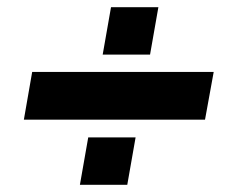

<svg xmlns="http://www.w3.org/2000/svg" viewBox="-20 -528 657 531"><path d="M46 -197 69 -329H571L547 -197ZM201 -17 224 -148H355L332 -17ZM264 -377 287 -508H418L395 -377Z"/></svg>

Font: Archivo SemiCondensed Black
Style: Italic
Weight: 900
Width: 4
Italic angle: -10°
Designer: Hector Gatti
Foundry: Omnibus-Type
Version: Version 2.001